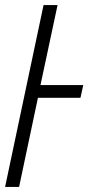

<svg xmlns="http://www.w3.org/2000/svg" viewBox="-61 -734 347 754"><path d="M-41 0H14L88 -350H255L266 -400H98L165 -714H110Z"/></svg>

Font: Noto Sans Condensed Light
Style: Italic
Weight: 300
Width: 3
Italic angle: -12°
Designer: Monotype Design Team
Foundry: Monotype Imaging Inc.
Version: Version 2.013